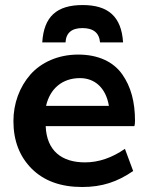

<svg xmlns="http://www.w3.org/2000/svg" viewBox="-20 -730 629 761"><path d="M239.7 -562C241.7 -599.6 264.2 -618.7 306.6 -618.7C350.1 -618.7 373.5 -599.6 376.5 -562H467.8C461.4 -663.6 409.7 -710 307.6 -710C204.6 -710 153.8 -664.1 147.5 -562ZM162.6 -310.5C178.2 -378.9 227.1 -420.4 296.9 -420.4C356 -420.4 399.9 -381.3 411.6 -310.5ZM305.7 11.2C383.8 11.2 444.8 -8.8 507.8 -52.2L475.1 -140.1C423.8 -104.5 371.1 -86.4 316.9 -86.4C224.6 -86.4 165 -132.3 161.1 -230H512.7C514.2 -234.9 515.1 -242.2 515.1 -251.5C515.1 -325.7 499 -386.7 464.4 -435.5C429.7 -484.9 369.6 -513.7 290 -513.7C210.4 -513.7 143.1 -482.9 100.1 -434.1C57.6 -385.3 33.2 -320.3 33.2 -250C33.2 -172.4 57.6 -109.4 106 -61C154.8 -12.7 221.2 11.2 305.7 11.2Z"/></svg>

Font: Ride
Style: Bold
Weight: 700
Version: Version 3.000